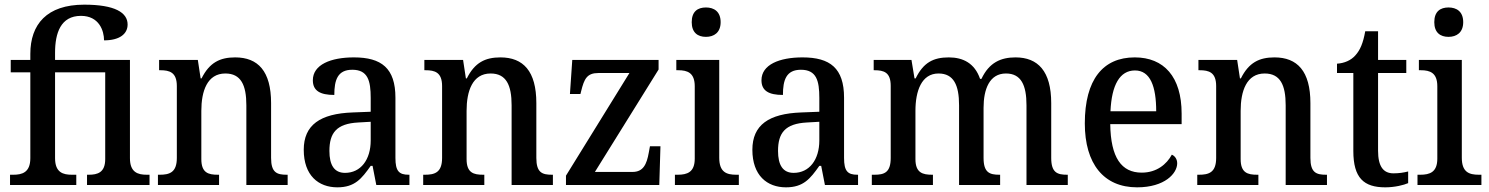

<svg xmlns="http://www.w3.org/2000/svg" viewBox="-20 -793 6384 823"><path d="M23 0H307V-44H288C251 -44 216 -53 216 -115V-483H431V-111C431 -53 398 -44 360 -44H353V0H621V-44H609C571 -44 537 -54 537 -115V-536H216V-567C216 -651 240 -725 327 -725C405 -725 426 -661 426 -620C492 -620 527 -647 527 -688C527 -739 473 -773 341 -773C180 -773 110 -688 110 -562V-536H26V-483H110V-115C110 -53 74 -44 37 -44H23Z M657 0H919V-44H914C873 -44 843 -52 843 -111V-318C843 -402 868 -478 946 -478C1013 -478 1036 -428 1036 -342V0H1213V-44H1209C1167 -44 1142 -53 1142 -116V-351C1142 -488 1086 -547 988 -547C923 -547 878 -525 844 -457H840L828 -536H662V-492H667C707 -492 738 -483 738 -424V-116C738 -53 706 -44 664 -44H657Z M1426 10C1501 10 1530 -27 1569 -82H1577L1593 0H1735V-44H1732C1690 -44 1675 -60 1675 -116V-374C1675 -501 1615 -547 1497 -547C1398 -547 1321 -516 1321 -449C1321 -404 1352 -386 1413 -386C1413 -450 1427 -494 1490 -494C1557 -494 1569 -447 1569 -373V-314L1492 -311C1352 -306 1282 -257 1282 -151C1282 -41 1345 10 1426 10ZM1459 -52C1413 -52 1392 -85 1392 -146C1392 -223 1422 -263 1516 -268L1569 -271V-191C1569 -108 1526 -52 1459 -52Z M1794 0H2056V-44H2051C2010 -44 1980 -52 1980 -111V-318C1980 -402 2005 -478 2083 -478C2150 -478 2173 -428 2173 -342V0H2350V-44H2346C2304 -44 2279 -53 2279 -116V-351C2279 -488 2223 -547 2125 -547C2060 -547 2015 -525 1981 -457H1977L1965 -536H1799V-492H1804C1844 -492 1875 -483 1875 -424V-116C1875 -53 1843 -44 1801 -44H1794Z M2406 0H2806L2811 -166H2766L2761 -139C2752 -88 2737 -56 2691 -56H2530L2803 -495V-536H2433L2423 -390H2468L2471 -402C2484 -455 2496 -480 2545 -480H2678L2406 -40Z M3006 -635C3040 -635 3069 -653 3069 -698C3069 -744 3040 -761 3006 -761C2971 -761 2945 -744 2945 -698C2945 -653 2971 -635 3006 -635ZM2873 0H3147V-44H3136C3094 -44 3063 -55 3063 -117V-536H2879V-492H2887C2927 -492 2958 -481 2958 -423V-113C2958 -55 2926 -44 2885 -44H2873Z M3349 10C3424 10 3453 -27 3492 -82H3500L3516 0H3658V-44H3655C3613 -44 3598 -60 3598 -116V-374C3598 -501 3538 -547 3420 -547C3321 -547 3244 -516 3244 -449C3244 -404 3275 -386 3336 -386C3336 -450 3350 -494 3413 -494C3480 -494 3492 -447 3492 -373V-314L3415 -311C3275 -306 3205 -257 3205 -151C3205 -41 3268 10 3349 10ZM3382 -52C3336 -52 3315 -85 3315 -146C3315 -223 3345 -263 3439 -268L3492 -271V-191C3492 -108 3449 -52 3382 -52Z M3717 0H3979V-44H3976C3935 -44 3904 -52 3904 -111V-318C3904 -403 3930 -478 4003 -478C4068 -478 4091 -428 4091 -342V0H4267V-44H4264C4222 -44 4196 -53 4196 -116V-331C4196 -410 4221 -478 4292 -478C4357 -478 4380 -428 4380 -342V0H4557V-44H4554C4512 -44 4486 -53 4486 -116V-351C4486 -488 4429 -547 4333 -547C4270 -547 4220 -525 4187 -455H4181C4158 -522 4108 -547 4047 -547C3981 -547 3938 -525 3905 -457H3900L3887 -536H3725V-492H3728C3769 -492 3798 -483 3798 -425V-116C3798 -53 3770 -44 3728 -44H3717Z M4854 10C4973 10 5026 -50 5026 -93C5026 -112 5015 -125 5003 -130C4981 -89 4938 -53 4874 -53C4787 -53 4741 -117 4739 -261H5045V-306C5045 -464 4969 -547 4844 -547C4708 -547 4630 -452 4630 -264C4630 -91 4711 10 4854 10ZM4936 -316H4740C4745 -429 4780 -491 4845 -491C4911 -491 4936 -422 4936 -316Z M5112 0H5374V-44H5369C5328 -44 5298 -52 5298 -111V-318C5298 -402 5323 -478 5401 -478C5468 -478 5491 -428 5491 -342V0H5668V-44H5664C5622 -44 5597 -53 5597 -116V-351C5597 -488 5541 -547 5443 -547C5378 -547 5333 -525 5299 -457H5295L5283 -536H5117V-492H5122C5162 -492 5193 -483 5193 -424V-116C5193 -53 5161 -44 5119 -44H5112Z M5918 10C5959 10 5998 0 6016 -8V-58C5996 -53 5977 -50 5953 -50C5910 -50 5887 -79 5887 -147V-480H6008V-536H5887V-659H5832C5823 -608 5810 -578 5790 -556C5771 -534 5742 -522 5711 -520V-480H5781V-146C5781 -30 5826 10 5918 10Z M6189 -635C6223 -635 6252 -653 6252 -698C6252 -744 6223 -761 6189 -761C6154 -761 6128 -744 6128 -698C6128 -653 6154 -635 6189 -635ZM6056 0H6330V-44H6319C6277 -44 6246 -55 6246 -117V-536H6062V-492H6070C6110 -492 6141 -481 6141 -423V-113C6141 -55 6109 -44 6068 -44H6056Z"/></svg>

Font: Noto Serif SemiCondensed Medium
Style: Regular
Weight: 500
Width: 4
Designer: Monotype Design Team
Foundry: Monotype Imaging Inc.
Version: Version 2.014